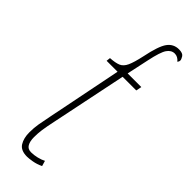

<svg xmlns="http://www.w3.org/2000/svg" viewBox="-258 -778 806 806"><g transform="rotate(45 145.0 -375.0)"><path d="M120 10Q83 10 69 -12.5Q55 -35 55 -69Q55 -96 59 -119.5Q63 -143 70 -177L137 -511H72L74 -529Q105 -531 121.5 -538Q138 -545 148 -566.5Q158 -588 168 -634Q183 -708 202 -734Q221 -760 253 -760Q276 -760 283 -748.5Q290 -737 290 -731Q290 -724 285 -718Q271 -735 253 -735Q233 -735 219.5 -715.5Q206 -696 193 -634L172 -536H253L248 -511H167L98 -177Q89 -135 86 -113Q83 -91 83 -69Q83 -44 91.5 -29.5Q100 -15 119 -15Q136 -15 154.5 -19.5Q173 -24 186 -31L193 -7Q172 3 151.5 6.5Q131 10 120 10Z"/></g></svg>

Font: Noto Serif ExtraCondensed Thin
Style: Italic
Weight: 100
Width: 2
Italic angle: -12°
Designer: Monotype Design Team
Foundry: Monotype Imaging Inc.
Version: Version 2.013